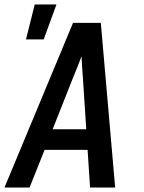

<svg xmlns="http://www.w3.org/2000/svg" viewBox="-23 -837 643 857"><path d="M-3 0 303 -735H427L491 0H379L368 -168H176L109 0ZM212 -260H362L347 -490Q345 -514 343.5 -538Q342 -562 341 -586Q332 -562 322.5 -538Q313 -514 303 -490ZM93 -661 132 -817H229L172 -661Z"/></svg>

Font: Iosevka Aile Semibold
Style: Italic
Weight: 600
Italic angle: -9°
Designer: Belleve Invis
Foundry: Belleve Invis
Version: Version 31.1.0; ttfautohint (v1.8.4)